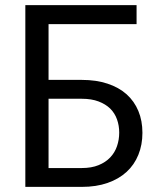

<svg xmlns="http://www.w3.org/2000/svg" viewBox="-20 -731 640 751"><path d="M514.2 -636.7V-710.9H79.1V0H299.8Q356.4 0 400.6 -15.4Q444.8 -30.8 475.1 -58.6Q505.4 -86.4 521.2 -125.5Q537.1 -164.6 537.1 -211.4Q537.1 -258.8 521.2 -296.9Q505.4 -335 475.1 -362.3Q444.8 -389.2 400.6 -403.8Q356.4 -418.5 299.8 -418.5H169.9V-636.7ZM169.9 -344.7H299.8Q337.9 -344.7 365.5 -334.2Q393.1 -323.7 411.1 -306.2Q429.2 -288.1 437.7 -263.9Q446.3 -239.7 446.3 -212.4Q446.3 -184.6 437.7 -159.4Q429.2 -134.3 411.1 -115.2Q393.1 -96.2 365.5 -85Q337.9 -73.7 299.8 -73.7H169.9Z"/></svg>

Font: Roboto Mono
Style: Regular
Weight: 400
Monospace: yes
Designer: Google
Version: Version 3.000